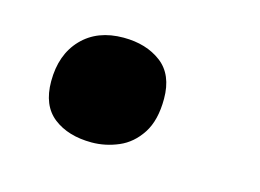

<svg xmlns="http://www.w3.org/2000/svg" viewBox="-40 -215 385 284"><g transform="rotate(15 152.0 -73.0)"><path d="M115 8Q79 8 56.5 -9.5Q34 -27 34 -64Q34 -105 57.5 -129.5Q81 -154 121 -154Q156 -154 179 -136.5Q202 -119 202 -82Q202 -49 189 -29Q176 -9 156 -0.5Q136 8 115 8Z"/></g></svg>

Font: NotoSerifTamilSlanted
Style: Italic
Weight: 400
Italic angle: -12°
Designer: Indian Type Foundry, Tom Grace, and the Monotype Design Team
Foundry: Monotype Imaging Inc.
Version: Version 2.001